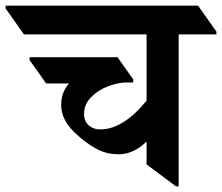

<svg xmlns="http://www.w3.org/2000/svg" viewBox="-89 -642 781 675"><path d="M671.9 -521H539.1V13.2H529.8L426.3 -64V-144.5Q380.4 -99.6 328.1 -99.6Q290 -99.6 259 -114.3Q228 -128.9 190.9 -160.2Q153.8 -191.4 139.2 -220Q124.5 -248.5 126.5 -277.8Q126.5 -317.4 153.8 -348.6H73.2L15.1 -430.7V-440.9H324.2L379.4 -362.8V-352.1H355.5Q327.1 -352.1 292 -339.1Q256.8 -326.2 231.7 -300.8Q206.5 -275.4 206.5 -241.2Q206.5 -216.3 222.7 -201.7Q238.8 -187 263.2 -187Q343.8 -187 426.3 -288.1V-521H-4.9L-69.3 -612.3V-622.1H607.4L671.9 -530.8Z"/></svg>

Font: Noto Serif Devanagari
Style: Bold
Weight: 700
Designer: Monotype Design Team
Foundry: Monotype Imaging Inc.
Version: Version 1.01